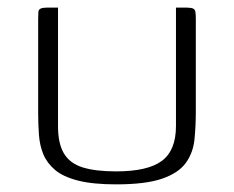

<svg xmlns="http://www.w3.org/2000/svg" viewBox="-20 -480 613 503"><path d="M493 -188Q493 -150 489.5 -115Q486 -80 467 -53.5Q448 -27 405 -12Q362 3 284 3Q223 3 184 -7Q145 -17 124 -35Q103 -53 93.5 -76Q84 -99 82 -127Q80 -155 80 -184V-429Q80 -442 80.5 -448.5Q81 -455 86.5 -457.5Q92 -460 102 -460H132V-149Q132 -104 147.5 -78Q163 -52 196.5 -41.5Q230 -31 284 -31Q367 -31 404 -58.5Q441 -86 441 -150V-460H470Q481 -460 486 -457.5Q491 -455 492 -448.5Q493 -442 493 -429Z"/></svg>

Font: Genos Thin Light
Style: Regular
Weight: 300
Version: Version 1.010